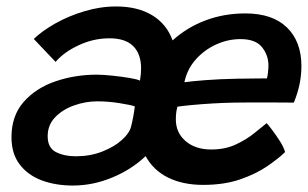

<svg xmlns="http://www.w3.org/2000/svg" viewBox="-20 -575 952 594"><path d="M205.5 -1Q151.5 -1 108.5 -17.2Q65.5 -33.5 40.5 -66.8Q15.5 -100 15.5 -150.5Q15.5 -217 53.5 -260Q91.5 -303 152 -323.5Q212.5 -344 279 -344Q298 -344 327 -341Q356 -338 381 -333.8Q406 -329.5 413 -325.5Q416.5 -346 416.5 -363Q416.5 -408 392.2 -432.2Q368 -456.5 318.5 -456.5Q269.5 -456.5 223.8 -435.2Q178 -414 152 -383.5L84.5 -454.5Q110.5 -479.5 151.2 -502.5Q192 -525.5 241 -540.2Q290 -555 339.5 -555Q405.5 -555 450.5 -528Q495.5 -501 514 -450Q558 -490 615.5 -511.8Q673 -533.5 739 -533.5Q823 -533.5 867.8 -490Q912.5 -446.5 912.5 -370.5Q912.5 -314 889 -257.5Q883 -257.5 860.8 -257.8Q838.5 -258 809 -258Q779.5 -258 751 -258Q722.5 -258 704 -257.5Q673 -257 638.8 -255Q604.5 -253 575 -250.2Q545.5 -247.5 529 -245Q524 -229 524 -205.5Q524 -164.5 554.2 -138.5Q584.5 -112.5 633.5 -112.5Q676.5 -112.5 710 -128.2Q743.5 -144 767.2 -163.5Q791 -183 805 -194Q808.5 -190.5 820.8 -174.5Q833 -158.5 845.5 -139Q858 -119.5 862 -104.5Q841.5 -84.5 806.8 -60.8Q772 -37 722.8 -20Q673.5 -3 608.5 -3Q546 -3 500.2 -25.5Q454.5 -48 430.5 -92Q387 -50.5 327.2 -25.8Q267.5 -1 205.5 -1ZM550.5 -320.5Q570 -323.5 614.8 -327Q659.5 -330.5 713.5 -331.5Q745 -332 772.8 -332.2Q800.5 -332.5 806 -332.5Q808 -341 809.2 -352Q810.5 -363 810.5 -374Q810 -405 790.2 -429.5Q770.5 -454 724 -454Q684.5 -454 647.8 -437Q611 -420 584.8 -390Q558.5 -360 550.5 -320.5ZM214 -91.5Q259 -91.5 296 -106Q333 -120.5 356.5 -141.5Q380 -162.5 385 -181.5Q389 -196 392.2 -214Q395.5 -232 397 -246Q384 -250.5 349.2 -256Q314.5 -261.5 281 -261.5Q245 -261.5 209.5 -249Q174 -236.5 150.8 -212.5Q127.5 -188.5 127.5 -153.5Q127.5 -117.5 153.2 -104.5Q179 -91.5 214 -91.5Z"/></svg>

Font: Grandstander Medium
Style: Italic
Weight: 500
Italic angle: -15°
Designer: Tyler Finck
Foundry: Etcetera Type Co
Version: Version 1.200; ttfautohint (v1.8.3)